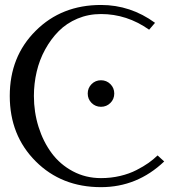

<svg xmlns="http://www.w3.org/2000/svg" viewBox="-20 -755 691 777"><path d="M350.6 -338.4Q335 -354 335 -376.5Q335 -398.9 350.6 -414.6Q366.2 -430.2 388.7 -430.2Q411.1 -430.2 426.8 -414.6Q442.4 -398.9 442.4 -376.5Q442.4 -354 426.8 -338.4Q411.1 -322.8 388.7 -322.8Q366.2 -322.8 350.6 -338.4ZM617.7 -126 644.5 -101.6Q535.2 2.4 388.7 2.4Q229 2.4 124.5 -102.1Q19.5 -207 19.5 -366.7Q19.5 -526.4 124.5 -630.4Q229 -734.9 388.7 -734.9Q508.3 -734.9 607.4 -662.6L583.5 -634.8Q493.7 -698.2 388.7 -698.2Q337.9 -698.2 293.7 -679.7Q249.5 -661.1 217.8 -629.2Q186 -597.2 162.8 -554.9Q139.6 -512.7 128.4 -464.6Q117.2 -416.5 117.2 -366.7Q117.2 -301.3 136 -241.5Q154.8 -181.6 189 -135.5Q223.1 -89.4 274.9 -61.8Q326.7 -34.2 388.7 -34.2Q429.2 -34.2 466.3 -43Q503.4 -51.8 532.2 -66.7Q561 -81.5 581.1 -95.7Q601.1 -109.9 617.7 -126Z"/></svg>

Font: Flanker
Style: Regular
Weight: 400
Designer: Flanker
Foundry: Flanker
Version: Version 2.027